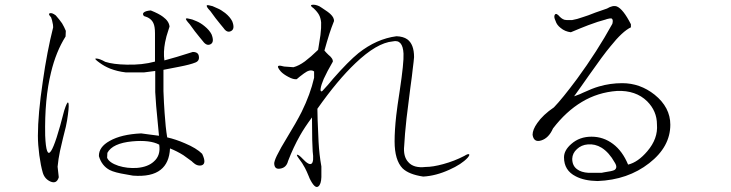

<svg xmlns="http://www.w3.org/2000/svg" viewBox="-20 -768 3040 799"><path d="M252.9 -616.2 253.9 -639.6Q247.1 -656.2 238.3 -670.9Q227.5 -686.5 211.9 -704.1Q196.3 -715.8 187.5 -712.9Q178.7 -710 192.4 -696.3L193.4 -693.4Q197.3 -682.6 198.2 -675.8Q201.2 -665 201.2 -654.3Q175.8 -553.7 158.2 -429.7Q137.7 -293 137.7 -203.1Q137.7 -167 143.6 -122.1Q149.4 -79.1 158.2 -48.8Q166 -23.4 189.5 -12.7Q215.8 -1 224.6 -30.3L219.7 -74.2Q222.7 -106.4 229.5 -138.7Q233.4 -157.2 242.2 -193.4Q250 -223.6 253.9 -240.2Q259.8 -266.6 262.7 -291Q268.6 -335 263.7 -340.8Q259.8 -346.7 247.1 -307.6Q211.9 -168.9 192.4 -139.6Q171.9 -108.4 168 -204.1Q165 -356.4 192.4 -466.8Q212.9 -552.7 252.9 -616.2ZM625 -628.9V-511.7Q571.3 -497.1 506.8 -499Q451.2 -500 418 -510.7Q393.6 -524.4 380.9 -524.4Q368.2 -525.4 394.5 -506.8Q414.1 -492.2 438.5 -482.4Q468.8 -470.7 502.9 -466.8H580.1L626 -472.7V-384.8L629.9 -327.1L641.6 -203.1Q616.2 -206.1 603.5 -208Q585.9 -210 567.4 -212.9Q484.4 -209 436.5 -181.6Q390.6 -156.2 391.6 -118.2Q403.3 -78.1 436.5 -60.5Q457 -49.8 505.9 -42L533.2 -37.1Q610.4 -31.2 648.4 -61.5Q684.6 -89.8 687.5 -150.4Q716.8 -138.7 743.2 -122.1Q757.8 -112.3 778.3 -96.7L782.2 -92.8Q800.8 -75.2 819.3 -80.1Q840.8 -86.9 821.3 -127.9Q797.9 -151.4 749 -171.9Q710.9 -188.5 675.8 -196.3Q668.9 -237.3 665 -297.9Q662.1 -336.9 660.2 -388.7V-477.5Q698.2 -484.4 725.6 -490.2Q771.5 -499 793 -507.8Q810.5 -514.6 807.6 -533.2Q805.7 -551.8 782.2 -551.8Q744.1 -540 715.8 -531.2Q680.7 -521.5 664.1 -516.6Q659.2 -550.8 667 -591.8Q670.9 -614.3 682.6 -648.4L685.5 -657.2Q683.6 -679.7 658.2 -698.2Q641.6 -710.9 607.4 -724.6Q584 -722.7 577.1 -714.8Q572.3 -709 579.1 -701.2Q608.4 -693.4 618.2 -671.9Q625 -658.2 625 -628.9ZM425.8 -111.3 426.8 -131.8Q448.2 -171.9 530.3 -179.7Q604.5 -186.5 642.6 -166Q649.4 -121.1 620.1 -95.7Q595.7 -73.2 550.8 -69.3Q509.8 -66.4 472.7 -78.1Q434.6 -90.8 425.8 -111.3ZM884.8 -733.4 867.2 -741.2 865.2 -742.2Q844.7 -748 841.8 -746.1Q835 -743.2 855.5 -721.7Q865.2 -708 877 -692.4Q884.8 -683.6 896.5 -668L910.2 -651.4Q924.8 -629.9 941.4 -638.7Q959 -647.5 946.3 -679.7Q937.5 -697.3 917 -713.9Q899.4 -727.5 884.8 -733.4ZM797.9 -679.7 781.2 -686.5 773.4 -688.5Q756.8 -693.4 753.9 -690.4Q751 -687.5 769.5 -667Q779.3 -653.3 791 -637.7Q798.8 -628.9 810.5 -613.3L824.2 -596.7Q839.8 -575.2 856.4 -584Q873 -592.8 860.4 -625Q851.6 -642.6 831.1 -659.2Q814.5 -672.9 797.9 -679.7Z M1201.2 -488.3 1162.1 -491.2Q1145.5 -496.1 1139.6 -494.1Q1130.9 -491.2 1148.4 -470.7Q1159.2 -459 1179.7 -448.2Q1201.2 -436.5 1214.8 -438.5L1227.5 -449.2Q1247.1 -464.8 1257.8 -470.7Q1275.4 -479.5 1287.1 -470.7V-444.3Q1271.5 -376 1235.4 -302.7Q1213.9 -259.8 1170.9 -189.5Q1146.5 -149.4 1138.7 -132.8Q1124 -106.4 1121.1 -89.8Q1121.1 -61.5 1146.5 -66.4Q1171.9 -70.3 1178.7 -97.7Q1201.2 -156.2 1228.5 -204.1Q1247.1 -237.3 1278.3 -279.3L1279.3 -185.5L1281.2 -138.7Q1287.1 -94.7 1276.4 -86.9Q1265.6 -79.1 1239.3 -107.4Q1224.6 -123 1217.8 -124Q1210.9 -126 1223.6 -108.4Q1238.3 -89.8 1249 -69.3Q1255.9 -56.6 1266.6 -30.3L1267.6 -27.3Q1290 19.5 1304.7 7.8Q1316.4 -1 1317.4 -31.2V-75.2Q1308.6 -124 1305.7 -177.7Q1303.7 -210 1301.8 -268.6L1300.8 -315.4Q1384.8 -434.6 1459 -504.9Q1547.9 -589.8 1614.3 -595.7Q1656.2 -605.5 1659.2 -544.9Q1661.1 -507.8 1643.6 -391.6Q1632.8 -322.3 1628.9 -287.1Q1622.1 -225.6 1622.1 -179.7Q1622.1 -101.6 1655.3 -67.4Q1681.6 -42 1741.2 -33.2Q1793.9 -36.1 1849.6 -61.5Q1900.4 -84 1925.8 -111.3Q1936.5 -124 1931.6 -126Q1927.7 -128.9 1912.1 -119.1Q1871.1 -97.7 1824.2 -85Q1781.2 -73.2 1751 -73.2Q1701.2 -67.4 1678.7 -93.8Q1657.2 -117.2 1662.1 -162.1Q1664.1 -205.1 1671.9 -276.4Q1676.8 -318.4 1687.5 -401.4Q1695.3 -457 1697.3 -478.5Q1702.1 -515.6 1703.1 -530.3Q1703.1 -584 1674.8 -604.5Q1658.2 -616.2 1629.9 -617.2Q1546.9 -606.4 1471.7 -546.9Q1429.7 -512.7 1366.2 -440.4Q1352.5 -423.8 1345.7 -416Q1335 -403.3 1327.1 -395.5Q1321.3 -387.7 1317.4 -387.7Q1312.5 -388.7 1314.5 -400.4Q1316.4 -414.1 1327.1 -439.5Q1340.8 -469.7 1365.2 -511.7Q1365.2 -520.5 1359.4 -527.3Q1356.4 -532.2 1346.7 -540Q1340.8 -545.9 1337.9 -548.8Q1333 -553.7 1330.1 -557.6Q1339.8 -592.8 1350.6 -627Q1358.4 -651.4 1370.1 -680.7Q1370.1 -695.3 1355.5 -709Q1346.7 -717.8 1319.3 -735.4L1308.6 -742.2Q1291 -750 1279.3 -748Q1266.6 -746.1 1285.2 -733.4Q1300.8 -718.8 1307.6 -706.1Q1314.5 -693.4 1316.4 -674.8Q1317.4 -653.3 1313.5 -622.1Q1310.5 -603.5 1305.7 -572.3L1303.7 -560.5Q1272.5 -530.3 1249 -512.7Q1223.6 -494.1 1201.2 -488.3Z M2361.3 -684.6H2337.9Q2329.1 -684.6 2322.3 -688.5Q2315.4 -692.4 2309.6 -698.2Q2294.9 -715.8 2289.1 -707Q2283.2 -699.2 2292 -680.7Q2296.9 -664.1 2313.5 -651.4Q2331.1 -636.7 2355.5 -633.8Q2399.4 -652.3 2427.7 -663.1Q2468.8 -678.7 2502.9 -687.5L2504.9 -688.5Q2519.5 -692.4 2524.4 -691.4Q2533.2 -687.5 2528.3 -668.9Q2464.8 -553.7 2381.8 -440.4Q2319.3 -356.4 2285.2 -321.3Q2239.3 -290 2215.8 -255.9Q2196.3 -228.5 2196.3 -207Q2201.2 -173.8 2232.4 -183.6Q2263.7 -193.4 2281.2 -233.4Q2335.9 -304.7 2401.4 -343.8Q2467.8 -383.8 2547.9 -389.6Q2626 -392.6 2672.9 -346.7Q2713.9 -305.7 2713.9 -250Q2718.8 -191.4 2673.8 -138.7Q2634.8 -92.8 2593.8 -83Q2570.3 -139.6 2531.2 -168.9Q2491.2 -199.2 2441.4 -199.2Q2391.6 -199.2 2357.4 -168.9Q2327.1 -142.6 2327.1 -113.3Q2327.1 -58.6 2376 -34.2Q2411.1 -15.6 2466.8 -14.6Q2592.8 -19.5 2681.6 -88.9Q2769.5 -157.2 2769.5 -249Q2769.5 -321.3 2704.1 -374Q2643.6 -421.9 2569.3 -421.9Q2519.5 -421.9 2472.7 -408.2Q2445.3 -400.4 2405.3 -381.8Q2391.6 -375 2384.8 -373Q2375 -369.1 2369.1 -367.2Q2380.9 -383.8 2398.4 -408.2Q2409.2 -422.9 2430.7 -454.1Q2490.2 -539.1 2520.5 -575.2Q2570.3 -637.7 2605.5 -654.3V-667Q2573.2 -730.5 2546.9 -741.2Q2530.3 -747.1 2505.9 -732.4L2458 -715.8Q2423.8 -702.1 2407.2 -697.3Q2379.9 -687.5 2361.3 -684.6ZM2483.4 -48.8H2428.7Q2398.4 -50.8 2381.8 -63.5Q2361.3 -78.1 2361.3 -107.4Q2362.3 -130.9 2380.9 -147.5Q2399.4 -165 2425.8 -167Q2456.1 -169.9 2483.4 -153.3Q2514.6 -133.8 2538.1 -91.8Q2551.8 -70.3 2537.1 -60.5Q2528.3 -55.7 2493.2 -50.8Z"/></svg>

Font: Batang
Style: Regular
Weight: 400
Version: Version 2.21